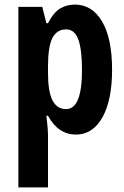

<svg xmlns="http://www.w3.org/2000/svg" viewBox="-20 -669 541 836"><path d="M306 -649Q381 -649 424.5 -575.5Q468 -502 468 -365Q468 -233 426 -158Q384 -83 310 -83Q273 -83 242.5 -103Q212 -123 189 -165H182Q186 -133 187.5 -112.5Q189 -92 189 -83V147H60V-639H164L182 -568H189Q214 -616 242.5 -632.5Q271 -649 306 -649ZM268 -541Q227 -541 208 -503Q189 -465 189 -380V-352Q189 -270 208.5 -232Q228 -194 268 -194Q337 -194 337 -364Q337 -453 321 -497Q305 -541 268 -541Z"/></svg>

Font: Noto Sans Kannada UI ExtraCondensed
Style: Bold
Weight: 700
Width: 2
Designer: Jelle Bosma - Monotype Design Team
Foundry: Monotype Imaging Inc.
Version: Version 2.005; ttfautohint (v1.8.4.7-5d5b)